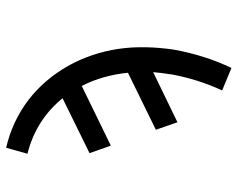

<svg xmlns="http://www.w3.org/2000/svg" viewBox="-96 -482 791 640"><g transform="rotate(-90 300.0 -162.5)"><path d="M393 213 318 182Q337 141 350.5 98Q364 55 372 11Q372 10 372 10Q372 10 372 9Q374 -5 376 -19.5Q378 -34 379 -48L212 33L187 -39L377 -132Q373 -173 362 -212Q351 -251 333 -286L134 -189L109 -260L292 -350Q275 -371 254.5 -389.5Q234 -408 210.5 -423Q187 -438 161 -449Q135 -460 107 -467L127 -538Q171 -528 211.5 -509Q252 -490 286.5 -463.5Q321 -437 349.5 -403.5Q378 -370 399.5 -332Q421 -294 435.5 -251Q450 -208 456.5 -164Q463 -120 462 -72.5Q461 -25 454 21Q445 71 430 119Q415 167 393 213Z"/></g></svg>

Font: Iosevka Curly Slab Extended
Style: Italic
Weight: 400
Width: 7
Italic angle: -9°
Monospace: yes
Designer: Belleve Invis
Foundry: Belleve Invis
Version: Version 11.1.0; ttfautohint (v1.8.3)